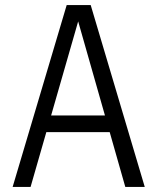

<svg xmlns="http://www.w3.org/2000/svg" viewBox="-20 -740 623 760"><path d="M30 0 244 -720H308L101 0ZM476 0 271 -720H339L553 0ZM139 -283H441V-217H139Z"/></svg>

Font: Instrument Sans SemiCondensed
Style: Regular
Weight: 400
Width: 4
Designer: Rodrigo Fuenzalida
Foundry: fragTYPE
Version: Version 1.000;gftools[0.9.28]